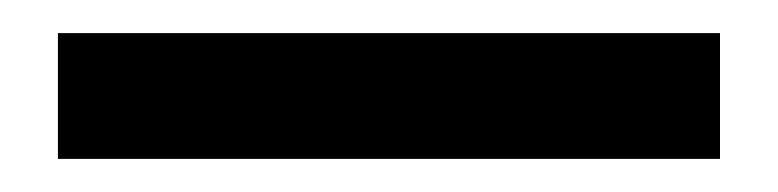

<svg xmlns="http://www.w3.org/2000/svg" viewBox="-20 44 470 116"><path d="M15 140V64H415V140Z"/></svg>

Font: Fira Sans Extra Condensed
Style: Regular
Weight: 400
Width: 1
Designer: Carrois Corporate & Edenspiekermann AG
Foundry: Carrois Corporate GbR & Edenspiekermann AG
Version: Version 4.203